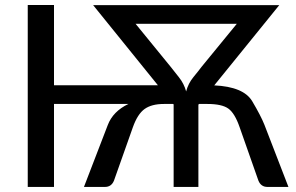

<svg xmlns="http://www.w3.org/2000/svg" viewBox="-20 -737 1167 757"><path d="M653.3 -473.1Q665 -458 685.3 -432.6Q705.6 -407.2 713.9 -376.5Q722.2 -408.2 742.7 -433.1Q763.2 -458 774.4 -473.1L913.6 -643.1H514.6ZM192.9 -327.1V0H89.4V-717.3H192.9V-400.9H602.5L347.2 -716.8H1081.1L824.7 -400.4Q940.4 -395 974.4 -337.9Q1008.3 -280.8 1022.5 -245.1L1117.2 0H1034.2Q1009.3 0 999 -24.4L924.8 -235.4Q905.8 -290.5 880.4 -308.8Q855 -327.1 797.9 -327.1H765.1L764.2 -325.7H762.2V0H664.6V-325.7H664.1L662.6 -327.1H626Q578.1 -327.1 550.3 -307.4Q522.5 -287.6 503.9 -235.4L429.2 -24.4Q418.9 0 394 0H311L404.8 -243.7Q425.3 -297.9 486.3 -327.1Z"/></svg>

Font: Lato-Medium
Style: Regular
Weight: 500
Designer: Lukasz Dziedzic
Foundry: tyPoland Lukasz Dziedzic
Version: Version 2.006; 2014-01-15